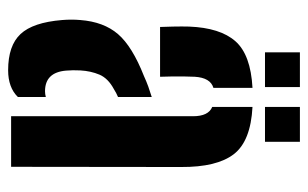

<svg xmlns="http://www.w3.org/2000/svg" viewBox="-166 -602 776 484"><g transform="rotate(90 222.0 -360.0)"><path d="M48 -375.5Q47.5 -384.5 47 -408Q46.5 -431.5 47 -448.5Q50 -527 84 -565.5Q118 -604 201.5 -608.5V-510Q176 -502.5 173.5 -463Q173 -454.5 172.8 -437.8Q172.5 -421 172.8 -403.5Q173 -386 173.5 -375.5ZM273 0V-458.5Q273 -497.5 249.5 -507V-608.5Q336 -604 368.8 -561.2Q401.5 -518.5 401 -428.5L400.5 0ZM30.5 -128.5Q28.5 -152.5 30.5 -174.5Q35 -233.5 66 -269.5Q97 -305.5 172 -335Q185 -341 198.2 -345.8Q211.5 -350.5 224.5 -354.5V-269.5Q219.5 -267.5 214.5 -264.8Q209.5 -262 204.5 -259Q177.5 -244.5 168.2 -222.8Q159 -201 157.5 -174.5Q156.5 -155.5 158 -138.5Q162.5 -85.5 210 -85.5Q217 -85.5 224.5 -87.5V-17Q200.5 7.5 157 7.5Q95 7.5 65.8 -23.8Q36.5 -55 30.5 -128.5ZM249.5 -640V-728H337.5V-640ZM112 -640V-728H199.5V-640Z"/></g></svg>

Font: Big Shoulders Stencil Display ExtraBold
Style: Regular
Weight: 800
Designer: Patric King
Foundry: XO Type Co
Version: Version 1.000